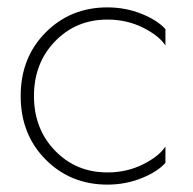

<svg xmlns="http://www.w3.org/2000/svg" viewBox="-20 -490 524 520"><path d="M271 -23Q323 -23 366.5 -44.5Q410 -66 428 -93V-49Q407 -25 363.5 -7.5Q320 10 271 10Q171 10 103.5 -58Q36 -126 36 -230Q36 -334 103.5 -402Q171 -470 271 -470Q320 -470 363.5 -452.5Q407 -435 428 -411V-367Q410 -394 366.5 -415.5Q323 -437 271 -437Q186 -437 129 -378Q72 -319 72 -230Q72 -141 129 -82Q186 -23 271 -23Z"/></svg>

Font: Renner
Style: Thin
Weight: 200
Version: Version 003.000 ; ttfautohint (v0.97) -l 8 -r 50 -G 200 -x 1